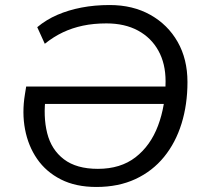

<svg xmlns="http://www.w3.org/2000/svg" viewBox="-20 -734 807 763"><path d="M363 9Q281 9 222 -21Q163 -51 127.5 -102.5Q92 -154 79.5 -220Q67 -286 79 -359L84 -390H657L647 -321H136L162 -353Q151 -271 167.5 -205Q184 -139 234 -101Q284 -63 369 -63Q459 -63 518.5 -109Q578 -155 608 -234.5Q638 -314 638 -411Q638 -481 609.5 -532.5Q581 -584 528.5 -612.5Q476 -641 403 -641Q352 -641 309.5 -632Q267 -623 230 -605.5Q193 -588 158 -560L128 -626Q164 -656 208 -675Q252 -694 304 -704Q356 -714 416 -714Q508 -714 577.5 -675Q647 -636 686 -567.5Q725 -499 725 -408Q725 -319 701.5 -243Q678 -167 632 -110.5Q586 -54 518.5 -22.5Q451 9 363 9Z"/></svg>

Font: Nunito Sans 12pt
Style: Italic
Weight: 400
Italic angle: -9°
Designer: Vernon Adams
Foundry: Vernon Adams
Version: Version 3.101;gftools[0.9.27]